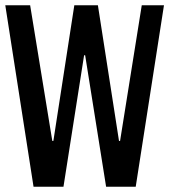

<svg xmlns="http://www.w3.org/2000/svg" viewBox="-20 -706 640 726"><path d="M106.8 0 0 -686H94L177.8 -173H181.8L261 -686H350.2L430 -173H434L516 -686H600L493.2 0H381.2L302 -497H298L220 0Z"/></svg>

Font: Chivo Mono Medium
Style: Regular
Weight: 500
Monospace: yes
Designer: Hector Gatti
Foundry: Omnibus-Type
Version: Version 1.008